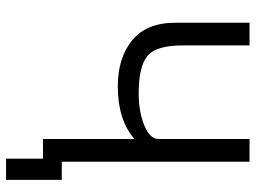

<svg xmlns="http://www.w3.org/2000/svg" viewBox="-125 -597 844 634"><g transform="rotate(90 297.0 -280.0)"><path d="M514 -62H574V122H504V0H439V-302Q376 -247 265 -247Q171 -247 113 -294.5Q55 -342 55 -438V-682H130V-460Q130 -374 164.5 -345Q199 -316 289 -316Q349 -316 394 -334.5Q439 -353 439 -381V-682H514Z"/></g></svg>

Font: Didact Gothic
Style: Regular
Weight: 400
Designer: Daniel Johnson
Foundry: Daniel Johnson
Version: Version 2.101;PS 002.101;hotconv 1.0.88;makeotf.lib2.5.64775